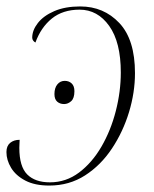

<svg xmlns="http://www.w3.org/2000/svg" viewBox="-20 -566 478 596"><path d="M229 -546Q302 -546 350.5 -494.5Q399 -443 399 -339Q399 -279 380.5 -218Q362 -157 327.5 -105Q293 -53 244 -21.5Q195 10 133 10Q88 10 58.5 -5.5Q29 -21 14.5 -45Q0 -69 0 -94Q0 -113 11.5 -122.5Q23 -132 41 -132Q41 -127 40.5 -120.5Q40 -114 40 -107Q40 -49 64.5 -24.5Q89 0 135 0Q185 0 225.5 -30.5Q266 -61 295 -111Q324 -161 339.5 -221.5Q355 -282 355 -341Q355 -435 319 -485.5Q283 -536 227 -536Q175 -536 141 -508.5Q107 -481 90 -434Q86 -436 83 -440Q80 -444 80 -449Q80 -472 97.5 -494.5Q115 -517 148.5 -531.5Q182 -546 229 -546ZM179 -243Q166 -243 157.5 -250.5Q149 -258 149 -274Q149 -293 158 -304Q167 -315 181 -315Q194 -315 202.5 -307Q211 -299 211 -283Q211 -261 201 -252Q191 -243 179 -243Z"/></svg>

Font: Noto Serif Display ExtraLight
Style: Italic
Weight: 200
Italic angle: -12°
Designer: Monotype Design Team
Foundry: Monotype Imaging Inc.
Version: Version 2.009